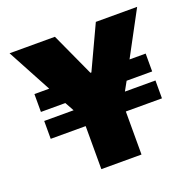

<svg xmlns="http://www.w3.org/2000/svg" viewBox="-122 -812 953 939"><g transform="rotate(-20 355.0 -343.0)"><path d="M250 0V-224H68V-317H221L195 -364H68V-457H145L22 -686H258L361 -461H366L471 -686H686L563 -457H647V-364H514L488 -317H647V-224H459V0Z"/></g></svg>

Font: Chivo Medium Black
Style: Regular
Weight: 900
Version: Version 2.002